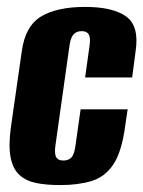

<svg xmlns="http://www.w3.org/2000/svg" viewBox="-20 -523 414 555"><path d="M154 12Q114 12 84.5 6Q55 0 36 -17.5Q17 -35 10.5 -69Q4 -103 12 -159L43 -375Q53 -448 99 -475.5Q145 -503 226 -503Q306 -503 344.5 -475.5Q383 -448 372 -375L362 -299H226L239 -392Q242 -414 236.5 -423.5Q231 -433 216 -433Q201 -433 192.5 -423.5Q184 -414 181 -392L140 -101Q137 -78 142.5 -68.5Q148 -59 163 -59Q179 -59 187 -68.5Q195 -78 198 -101L213 -207H349L342 -160Q332 -84 307.5 -47.5Q283 -11 244 0.5Q205 12 154 12Z"/></svg>

Font: Alumni Sans ExtraBold
Style: Italic
Weight: 800
Italic angle: -8°
Designer: Robert E. Leuschke
Foundry: Robert E. Leuschke
Version: Version 1.016